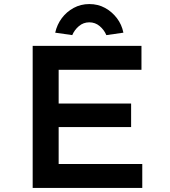

<svg xmlns="http://www.w3.org/2000/svg" viewBox="-20 -926 838 946"><path d="M141 0V-700H677V-582H269V-118H681V0ZM207 -300V-416H626V-300ZM336 -753 252 -765Q261 -805 284.5 -836.5Q308 -868 343 -887Q378 -906 420 -906Q463 -906 497.5 -887Q532 -868 556 -836.5Q580 -805 588 -765L504 -753Q493 -779 471 -797.5Q449 -816 420 -816Q391 -816 369 -797.5Q347 -779 336 -753Z"/></svg>

Font: Lexend Giga Medium
Style: Regular
Weight: 500
Designer: Bonnie Shaver-Troup, Thomas Jockin
Foundry: Lexend
Version: Version 1.007